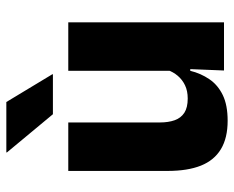

<svg xmlns="http://www.w3.org/2000/svg" viewBox="-86 -641 738 606"><g transform="rotate(-90 283.0 -338.0)"><path d="M199.5 -491.5V-202.5Q199.5 -175.5 206.5 -155.8Q213.5 -136 230 -125.2Q246.5 -114.5 275 -114.5Q299 -114.5 316.8 -123Q334.5 -131.5 346.8 -146Q359 -160.5 365 -178L388.5 -106.5H362.5Q354.5 -73.5 336.2 -46.5Q318 -19.5 286.2 -4Q254.5 11.5 205 11.5Q150.5 11.5 115.2 -9.8Q80 -31 63.2 -73Q46.5 -115 46.5 -178V-491.5ZM515.5 -491.5V0H363.5L368.5 -123L362.5 -137V-491.5ZM264 -687 351.5 -542V-540H225.5L105 -685V-687Z"/></g></svg>

Font: Anek Odia
Style: Bold
Weight: 700
Designer: Yesha Goshar & Mahesh Sahu (Odia), Yesha Goshar (Latin)
Foundry: Ek Type
Version: Version 1.003